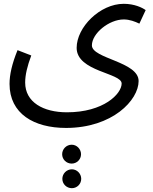

<svg xmlns="http://www.w3.org/2000/svg" viewBox="-20 -439 800 1007"><path d="M30 1C30 158 159 232 326 232C570 232 707 86 707 -14C707 -116 462 -131 462 -201C462 -264 552 -337 629 -337C660 -337 688 -326 711 -315L744 -386C726 -399 685 -419 629 -419C504 -419 382 -296 382 -188C382 -63 618 -57 618 -1C618 53 524 150 331 150C207 150 112 97 112 -6C112 -46 123 -92 144 -148L72 -176C43 -105 30 -47 30 1ZM356 419C383 419 405 397 405 370C405 343 383 320 356 320C328 320 306 343 306 370C306 397 328 419 356 419ZM357 548C384 548 406 526 406 499C406 472 384 449 357 449C329 449 307 472 307 499C307 526 329 548 357 548Z"/></svg>

Font: Noto Sans Arabic
Style: Regular
Weight: 400
Designer: Monotype Design Team, Nadine Chahine, Nizar Qandah and Khaled Hosny
Foundry: Monotype Imaging Inc.
Version: Version 2.012